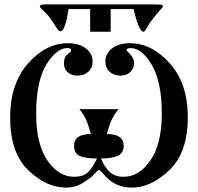

<svg xmlns="http://www.w3.org/2000/svg" viewBox="-20 -834 898 871"><path d="M586 -793H482V-690H389V-793H291Q276 -692 254 -692Q249 -692 244 -697Q243 -698 240.5 -701.5Q238 -705 234.5 -711Q231 -717 227 -722Q213 -745 205 -755Q197 -766 185.5 -777Q174 -788 167.5 -794.5Q161 -801 161 -806Q161 -814 190 -814H199H672Q704 -814 711.5 -812.5Q719 -811 719 -805L715 -798Q665 -742 651 -716Q637 -690 631 -690Q610 -690 586 -793ZM340 -339H518Q499 -316 489 -295Q478 -276 465 -226Q541 -226 541 -173Q541 -139 514 -127Q487 -115 438 -115Q455 -75 478 -53.5Q501 -32 541 -32Q611 -32 662 -106Q714 -180 714 -319Q714 -462 669 -539Q624 -616 572 -616Q554 -616 554 -606Q554 -604 562.5 -596.5Q571 -589 579.5 -576Q588 -563 588 -548Q588 -523 571 -507Q554 -491 526 -491Q497 -491 477.5 -508.5Q458 -526 458 -555Q458 -591 488.5 -614.5Q519 -638 569 -638Q669 -638 750 -547Q832 -456 832 -301Q832 -143 749 -63Q666 17 578 17Q507 17 461 -32Q434 -63 429 -63Q424 -63 404 -40Q395 -29 357 -5Q323 17 280 17Q190 17 108 -62Q26 -141 26 -301Q26 -454 107 -546Q188 -638 288 -638Q339 -638 369.5 -614.5Q400 -591 400 -555Q400 -526 380.5 -508.5Q361 -491 331 -491Q305 -491 287.5 -506Q270 -521 270 -547Q270 -576 289 -590Q302 -599 303 -605Q303 -616 286 -616Q236 -616 189 -539Q144 -462 144 -319Q144 -180 195 -106Q246 -32 317 -32Q357 -32 378.5 -52Q400 -72 420 -115Q367 -115 341.5 -126.5Q316 -138 316 -173Q316 -226 392 -226Q379 -274 368 -296Q360 -314 340 -339Z"/></svg>

Font: Pochaevsk Unicode
Style: Normal
Weight: 400
Version: Version 1.1